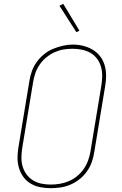

<svg xmlns="http://www.w3.org/2000/svg" viewBox="-20 -980 640 1008"><path d="M246 8Q218 8 190.5 2.5Q163 -3 140.5 -16.5Q118 -30 102.5 -51.5Q87 -73 79.5 -98.5Q72 -124 72 -152Q72 -180 77 -208L134 -553Q138 -580 147 -605.5Q156 -631 172.5 -654Q189 -677 211 -695Q233 -713 258.5 -723.5Q284 -734 310.5 -740Q337 -746 363 -746Q391 -746 418 -739Q445 -732 467.5 -718.5Q490 -705 506 -684Q522 -663 529.5 -637Q537 -611 537 -583Q537 -555 532 -527L475 -182Q471 -155 462 -129.5Q453 -104 437 -81Q421 -58 398.5 -40Q376 -22 350.5 -11Q325 0 298.5 4Q272 8 246 8Q246 8 246 8Q246 8 246 8ZM246 -11Q270 -11 294 -15Q318 -19 341.5 -29Q365 -39 385 -55.5Q405 -72 419.5 -93Q434 -114 442.5 -137.5Q451 -161 455 -185L512 -530Q516 -555 516.5 -580Q517 -605 510.5 -628.5Q504 -652 490 -671Q476 -690 455.5 -702Q435 -714 410.5 -719Q386 -724 361 -724Q336 -724 312.5 -720Q289 -716 266 -705.5Q243 -695 223 -678.5Q203 -662 188.5 -641Q174 -620 166 -597Q158 -574 154 -550L97 -205Q93 -180 92.5 -155Q92 -130 98.5 -107Q105 -84 119 -65Q133 -46 153 -33.5Q173 -21 197 -16Q221 -11 246 -11ZM381 -811 292 -950 312 -960 397 -819Z"/></svg>

Font: Iosevka Curly Slab ThEx
Style: Italic
Weight: 100
Width: 7
Italic angle: -9°
Monospace: yes
Designer: Belleve Invis
Foundry: Belleve Invis
Version: Version 11.1.0; ttfautohint (v1.8.3)